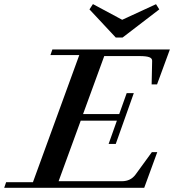

<svg xmlns="http://www.w3.org/2000/svg" viewBox="-64 -900 834 920"><path d="M490.7 -720.2 364.7 -855 381.3 -880.4 521.5 -805.2 683.6 -879.9 699.2 -855 523.4 -720.2ZM-43.9 0 -34.7 -26.9H93.8L315.9 -636.2H177.7L187 -663.1H750L688.5 -495.6H662.6L665 -608.4Q665.5 -620.6 651.1 -626Q636.7 -631.3 605 -631.3H435.5L334 -353.5H507.3L543 -453.6H577.1L490.7 -210.4H456.5L496.1 -321.8H322.8L216.8 -31.7H520Q562 -31.7 585.4 -63.5L663.6 -170.9H689.5L627 0Z"/></svg>

Font: Elstob 14pt SemiBold
Style: Italic
Weight: 600
Italic angle: -20°
Designer: Peter S. Baker
Version: Version 1.015